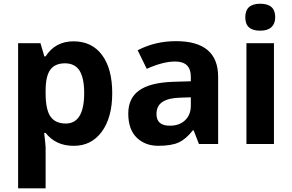

<svg xmlns="http://www.w3.org/2000/svg" viewBox="-20 -780 1582 1040"><path d="M227.1 -274.9Q227.1 -187.5 252.9 -149.4Q278.8 -111.3 335.9 -110.8Q436 -110.8 436 -275.9Q436 -356.9 411.1 -397Q385.7 -437 332 -437Q278.3 -437 252.9 -402.8Q227.5 -368.7 227.1 -291ZM378.9 -556.2Q478.5 -555.7 533.2 -481.4Q587.9 -407.2 587.9 -275.4Q587.9 -143.6 531.2 -66.4Q474.6 9.8 381.3 9.8H377.9Q282.2 9.8 227.1 -60.1H219.2Q227.1 5.9 227.1 19V240.2H78.1V-545.9H199.2L220.2 -474.6H227.1Q279.3 -556.2 378.9 -556.2Z M827.6 -162.1Q827.6 -99.1 899.9 -99.1Q952.1 -99.1 982.9 -128.9Q1013.7 -158.7 1013.7 -208V-252.9L956.1 -251Q891.1 -249 859.4 -227.5Q827.6 -206.1 827.6 -162.1ZM933.1 -557.1Q1161.6 -557.1 1161.6 -363.8V0H1057.6L1028.8 -74.2H1024.9Q987.3 -26.4 947.8 -8.3Q908.2 9.8 836.9 9.8Q765.6 9.8 719.7 -35.2Q674.8 -80.1 674.8 -164.6Q674.8 -249 734.9 -291Q794.9 -333 918.9 -336.9L1013.7 -339.8V-363.8Q1013.7 -446.8 928.7 -446.8Q863.3 -446.8 774.9 -407.2L725.6 -507.8Q820.3 -557.1 933.1 -557.1Z M1463.9 0H1314.9V-545.9H1463.9ZM1470.7 -687Q1470.7 -651.9 1450.2 -632.8Q1429.7 -613.8 1389.6 -613.8Q1308.6 -613.3 1308.6 -686.5Q1308.6 -759.8 1389.6 -759.8Q1470.7 -759.8 1470.7 -687Z"/></svg>

Font: OpenSansHebrew-Bold
Style: Bold
Weight: 700
Foundry: Ascender Corporation, Yanek Iontef
Version: Version 2.001;PS 002.001;hotconv 1.0.70;makeotf.lib2.5.58329